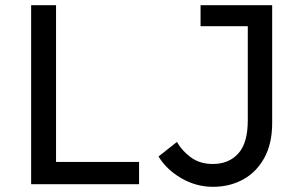

<svg xmlns="http://www.w3.org/2000/svg" viewBox="-20 -710 1159 740"><path d="M100 0V-690H196V-86H516V0ZM591 -107 662 -163Q680 -130 715 -104Q750 -78 800 -78Q862 -78 898.5 -118.5Q935 -159 935 -246V-609H753V-690H1029V-236Q1029 -156 998.5 -101Q968 -46 916.5 -18Q865 10 801 10Q736 10 679 -23Q622 -56 591 -107Z"/></svg>

Font: Radio Canada
Style: Regular
Weight: 400
Designer: Charles Daoud, Etienne Aubert Bonn, Alexandre Saumier Demers, Jacques Le Bailly
Foundry: Radio-Canada
Version: Version 2.104;gftools[0.9.28.dev5+ged2979d]